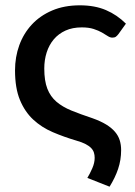

<svg xmlns="http://www.w3.org/2000/svg" viewBox="-20 -538 508 722"><path d="M425.5 -410Q420.5 -403.5 415.8 -400Q411 -396.5 402.5 -396.5Q394 -396.5 385 -402.5Q376 -408.5 363.2 -415.8Q350.5 -423 332.2 -429Q314 -435 287.5 -435Q252.5 -435 226.2 -423Q200 -411 182.2 -390Q164.5 -369 155.5 -340.8Q146.5 -312.5 146.5 -280.5Q146.5 -234 158 -204.5Q169.5 -175 192.2 -155.5Q215 -136 248.8 -122.2Q282.5 -108.5 327.5 -93.5Q358.5 -82.5 379.2 -69.8Q400 -57 412.5 -42.2Q425 -27.5 430.2 -10.5Q435.5 6.5 435.5 26.5Q435.5 63.5 424.2 97Q413 130.5 392 164L308.5 131Q318 115.5 327 95Q336 74.5 336 55.5Q336 45 333.2 36Q330.5 27 323 19Q315.5 11 302.2 4Q289 -3 268 -9Q220.5 -23 178.5 -41Q136.5 -59 105 -88.2Q73.5 -117.5 55 -162Q36.5 -206.5 36.5 -273.5Q36.5 -323.5 52.5 -367.8Q68.5 -412 99.5 -445.5Q130.5 -479 176 -498.5Q221.5 -518 280.5 -518Q336.5 -518 378.5 -500Q420.5 -482 453.5 -449Z"/></svg>

Font: Lato SemiBold
Style: Regular
Weight: 600
Designer: Lukasz Dziedzic with Adam Twardoch and Botio Nikoltchev
Foundry: tyPoland Lukasz Dziedzic
Version: Version 2.015; 2015-08-06; http://www.latofonts.com/